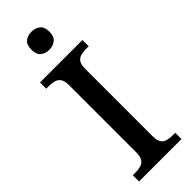

<svg xmlns="http://www.w3.org/2000/svg" viewBox="-301 -953 979 979"><g transform="rotate(-45 188.0 -464.0)"><path d="M35 0V-45H56Q77 -45 93.5 -50Q110 -55 120 -70Q130 -85 130 -115V-599Q130 -630 120 -644.5Q110 -659 93.5 -664Q77 -669 56 -669H35V-714H341V-669H320Q300 -669 283 -664Q266 -659 256.5 -644.5Q247 -630 247 -599V-115Q247 -85 256.5 -70Q266 -55 283 -50Q300 -45 320 -45H341V0ZM187 -798Q159 -798 140.5 -813Q122 -828 122 -863Q122 -899 141 -913.5Q160 -928 187 -928Q213 -928 232.5 -913.5Q252 -899 252 -863Q252 -828 232.5 -813Q213 -798 187 -798Z"/></g></svg>

Font: Noto Serif Kannada Medium
Style: Regular
Weight: 500
Version: Version 2.003